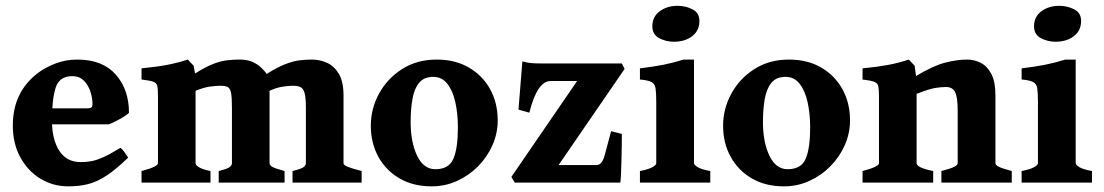

<svg xmlns="http://www.w3.org/2000/svg" viewBox="-20 -640 3868 673"><path d="M432.1 -244.6Q426.8 -238.8 413.3 -230.5Q399.9 -222.2 385.3 -214.8Q370.6 -207.5 360.8 -204.1H81.5L82.5 -260.3H287.1Q297.4 -260.3 300.8 -263.7Q304.2 -267.1 304.2 -276.4Q304.2 -295.4 297.1 -318.1Q290 -340.8 274.4 -356.9Q258.8 -373 233.4 -373Q187.5 -373 174.8 -331.8Q162.1 -290.5 162.1 -217.8Q162.1 -151.4 187.7 -111.6Q213.4 -71.8 262.7 -71.8Q281.7 -71.8 299.8 -75Q317.9 -78.1 341.8 -88.9Q365.7 -99.6 401.9 -121.6Q407.7 -119.1 417.5 -105Q427.2 -90.8 429.2 -87.4Q386.7 -46.4 353.8 -24.7Q320.8 -2.9 289.6 5.1Q258.3 13.2 219.7 13.2Q165.5 13.2 121.3 -13.9Q77.1 -41 51 -89.1Q24.9 -137.2 24.9 -200.2Q24.9 -317.9 113.8 -384.8Q139.6 -404.3 175.3 -417.7Q210.9 -431.2 251 -431.2Q339.4 -431.2 385.7 -378.7Q432.1 -326.2 432.1 -244.6Z M1005.4 0V-40.5Q1038.6 -48.8 1045.4 -55.2Q1052.2 -61.5 1052.2 -67.9V-262.7Q1052.2 -299.8 1047.1 -315.7Q1042 -331.5 1032 -335.4Q1022 -339.4 1006.8 -339.4Q993.2 -339.4 971.9 -336.4Q950.7 -333.5 924.8 -321.8V-67.9Q924.8 -61.5 933.6 -55.7Q942.4 -49.8 977.5 -40.5V0H746.6V-40.5Q779.3 -48.8 786.1 -55.2Q793 -61.5 793 -67.9V-262.7Q793 -299.8 789.6 -315.7Q786.1 -331.5 777.3 -335.4Q768.6 -339.4 752.9 -339.4Q738.8 -339.4 717.3 -336.7Q695.8 -334 665.5 -321.8V-67.9Q665.5 -61.5 677.2 -54Q689 -46.4 717.8 -40.5V0H476.1V-40.5Q533.7 -55.7 533.7 -67.9V-302.7Q533.7 -327.1 531.5 -338.1Q529.3 -349.1 517.3 -353.5Q505.4 -357.9 476.1 -361.3V-400.4Q530.3 -405.8 565.9 -412.6Q601.6 -419.4 638.2 -431.2L658.7 -409.7L663.6 -382.3Q701.7 -406.2 728.3 -416.3Q754.9 -426.3 776.4 -428.7Q797.9 -431.2 819.3 -431.2Q848.1 -431.2 866.5 -422.4Q884.8 -413.6 895.8 -402.6Q906.7 -391.6 912.1 -384.8L914.6 -380.9Q953.1 -404.8 980.5 -415.3Q1007.8 -425.8 1029.5 -428.5Q1051.3 -431.2 1073.2 -431.2Q1102.1 -431.2 1127.2 -419.4Q1152.3 -407.7 1168.2 -380.4Q1184.1 -353 1184.1 -305.7V-67.9Q1184.1 -61.5 1198 -55.7Q1211.9 -49.8 1247.6 -40.5V0Z M1724.6 -217.8Q1724.6 -172.9 1706.3 -131.3Q1688 -89.8 1656 -57.4Q1624 -24.9 1582.3 -5.9Q1540.5 13.2 1493.2 13.2Q1428.7 13.2 1380.9 -14.4Q1333 -42 1306.4 -90.1Q1279.8 -138.2 1279.8 -199.2Q1279.8 -258.8 1308.6 -311.8Q1337.4 -364.7 1389.4 -397.9Q1441.4 -431.2 1510.7 -431.2Q1575.7 -431.2 1623.5 -403.3Q1671.4 -375.5 1698 -327.4Q1724.6 -279.3 1724.6 -217.8ZM1585 -193.4Q1585 -240.7 1576.2 -281Q1567.4 -321.3 1548.3 -345.9Q1529.3 -370.6 1498.5 -370.6Q1466.3 -370.6 1449.2 -349.9Q1432.1 -329.1 1425.8 -293.2Q1419.4 -257.3 1419.4 -212.4Q1419.4 -141.6 1442.1 -94.2Q1464.8 -46.9 1505.9 -46.9Q1553.7 -46.9 1569.3 -83.7Q1585 -120.6 1585 -193.4Z M2159.7 -170.4Q2159.7 -156.2 2159.4 -131.3Q2159.2 -106.4 2158.4 -79.1Q2157.7 -51.8 2156.7 -29.8Q2155.8 -7.8 2154.3 0H1784.2L1772.5 -20L2002.9 -356H1909.7Q1863.3 -356 1835.4 -245.1L1797.4 -255.9L1811 -424.8Q1830.6 -419.4 1845.7 -418.5Q1860.8 -417.5 1889.6 -417.5H2159.7L2169.4 -398.4L1938 -61.5H2071.3Q2089.8 -61.5 2099.1 -94.2Q2108.4 -127 2122.1 -180.2Z M2431.6 -566.4Q2431.6 -532.7 2406.2 -513.2Q2380.9 -493.7 2341.8 -493.7Q2314.5 -493.7 2290.5 -506.3Q2266.6 -519 2266.6 -547.9Q2266.6 -581.5 2292.5 -600.6Q2318.4 -619.6 2355.5 -619.6Q2382.8 -619.6 2407.2 -607.4Q2431.6 -595.2 2431.6 -566.4ZM2223.1 0V-40.5Q2253.4 -46.4 2266.8 -54Q2280.3 -61.5 2280.3 -67.9V-284.2Q2280.3 -314.9 2277.8 -330.6Q2275.4 -346.2 2263.4 -352.5Q2251.5 -358.9 2223.1 -361.3V-400.4Q2268.1 -405.8 2304.2 -412.8Q2340.3 -419.9 2376 -431.2H2412.6V-67.9Q2412.6 -62.5 2425 -54.4Q2437.5 -46.4 2469.7 -40.5V0Z M2959.5 -217.8Q2959.5 -172.9 2941.2 -131.3Q2922.9 -89.8 2890.9 -57.4Q2858.9 -24.9 2817.1 -5.9Q2775.4 13.2 2728 13.2Q2663.6 13.2 2615.7 -14.4Q2567.9 -42 2541.3 -90.1Q2514.6 -138.2 2514.6 -199.2Q2514.6 -258.8 2543.5 -311.8Q2572.3 -364.7 2624.3 -397.9Q2676.3 -431.2 2745.6 -431.2Q2810.5 -431.2 2858.4 -403.3Q2906.2 -375.5 2932.9 -327.4Q2959.5 -279.3 2959.5 -217.8ZM2819.8 -193.4Q2819.8 -240.7 2811 -281Q2802.2 -321.3 2783.2 -345.9Q2764.2 -370.6 2733.4 -370.6Q2701.2 -370.6 2684.1 -349.9Q2667 -329.1 2660.6 -293.2Q2654.3 -257.3 2654.3 -212.4Q2654.3 -141.6 2677 -94.2Q2699.7 -46.9 2740.7 -46.9Q2788.6 -46.9 2804.2 -83.7Q2819.8 -120.6 2819.8 -193.4Z M3279.8 0V-40.5Q3312 -48.8 3324.5 -55.2Q3336.9 -61.5 3336.9 -67.9V-252Q3336.9 -298.3 3328.1 -316.7Q3319.3 -335 3295.9 -335Q3278.3 -335 3257.3 -331.5Q3236.3 -328.1 3192.9 -311V-67.9Q3192.9 -52.2 3251 -40.5V0H3003.4V-40.5Q3061 -55.7 3061 -67.9V-302.7Q3061 -326.7 3058.6 -337.6Q3056.2 -348.6 3044.2 -353.3Q3032.2 -357.9 3003.4 -361.3V-400.4Q3054.2 -405.3 3091.3 -412.1Q3128.4 -418.9 3165.5 -431.2L3186 -409.7L3190.9 -373.5Q3251 -409.7 3293 -420.4Q3335 -431.2 3369.6 -431.2Q3395.5 -431.2 3418.2 -419.4Q3440.9 -407.7 3455.1 -380.4Q3469.2 -353 3469.2 -305.7V-67.9Q3469.2 -61.5 3480.5 -55.7Q3491.7 -49.8 3526.4 -40.5V0Z M3769.5 -566.4Q3769.5 -532.7 3744.1 -513.2Q3718.8 -493.7 3679.7 -493.7Q3652.3 -493.7 3628.4 -506.3Q3604.5 -519 3604.5 -547.9Q3604.5 -581.5 3630.4 -600.6Q3656.2 -619.6 3693.4 -619.6Q3720.7 -619.6 3745.1 -607.4Q3769.5 -595.2 3769.5 -566.4ZM3561 0V-40.5Q3591.3 -46.4 3604.7 -54Q3618.2 -61.5 3618.2 -67.9V-284.2Q3618.2 -314.9 3615.7 -330.6Q3613.3 -346.2 3601.3 -352.5Q3589.4 -358.9 3561 -361.3V-400.4Q3606 -405.8 3642.1 -412.8Q3678.2 -419.9 3713.9 -431.2H3750.5V-67.9Q3750.5 -62.5 3762.9 -54.4Q3775.4 -46.4 3807.6 -40.5V0Z"/></svg>

Font: Dai Banna SIL
Style: Bold
Weight: 700
Designer: Victor Gaultney
Foundry: SIL International
Version: Version 4.000